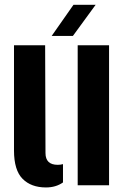

<svg xmlns="http://www.w3.org/2000/svg" viewBox="-20 -794 537 823"><path d="M40 -149V-600H173.5L175 -138Q175 -87.5 227.5 -87.5Q239.5 -87.5 250 -90.5V-12Q219.5 9.5 177 9.5Q113.5 9.5 76.8 -27.5Q40 -64.5 40 -149ZM313 0V-600H447.5V0ZM201.5 -640 295 -773.5H390L292.5 -640Z"/></svg>

Font: Big Shoulders Stencil Text ExtraBold
Style: Regular
Weight: 800
Designer: Patric King
Foundry: XO Type Co
Version: Version 1.000